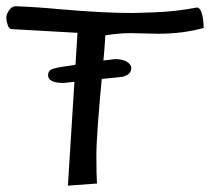

<svg xmlns="http://www.w3.org/2000/svg" viewBox="-20 -586 663 606"><path d="M478.5 -479.5 391.6 -481.4Q357.4 -481.4 312.5 -474.6Q310.5 -436.5 304.7 -376Q284.2 -161.1 284.2 -97.2Q284.2 -33.2 286.1 -6.8L194.3 0L224.6 -482.4L16.6 -494.1Q8.8 -494.1 4.4 -506.8Q0 -519.5 0 -530.3Q0 -541 8.8 -553.7Q17.6 -566.4 29.3 -566.4Q100.6 -563.5 172.9 -556.6Q306.6 -544.9 400.4 -544.9L460.9 -546.9Q532.2 -548.8 602.5 -562.5Q618.2 -559.6 622.1 -513.7Q623 -503.9 623 -498Q558.6 -479.5 478.5 -479.5ZM180.7 -324.2Q131.8 -324.2 131.8 -348.6Q131.8 -362.3 143.1 -367.2Q154.3 -372.1 182.1 -376Q210 -379.9 252.4 -387.2Q294.9 -394.5 341.8 -399.4Q382.8 -399.4 393.6 -377Q394.5 -373 394.5 -368.7Q394.5 -364.3 390.1 -356.9Q385.7 -349.6 368.2 -343.8Z"/></svg>

Font: Architects Daughter
Style: Regular
Weight: 400
Designer: Kimberly Geswein
Foundry: Kimberly Geswein
Version: Version 1.003 2010